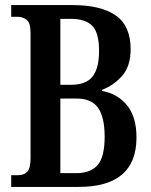

<svg xmlns="http://www.w3.org/2000/svg" viewBox="-20 -734 594 754"><path d="M24 0V-46H51Q75 -46 87.5 -60Q100 -74 100 -113V-604Q100 -645 84.5 -656.5Q69 -668 49 -668H24V-714H265Q377 -714 435 -673Q493 -632 493 -541Q493 -474 459.5 -436Q426 -398 380 -381V-377Q440 -367 478 -321.5Q516 -276 516 -194Q516 0 289 0ZM259 -401Q318 -401 343.5 -433.5Q369 -466 369 -534Q369 -606 342 -633Q315 -660 258 -660H217V-401ZM279 -54Q336 -54 363.5 -86Q391 -118 391 -197Q391 -273 365.5 -310Q340 -347 281 -347H217V-54Z"/></svg>

Font: Noto Serif Tamil ExtraCondensed SemiBold
Style: Regular
Weight: 600
Width: 2
Designer: Indian Type Foundry, Tom Grace, and the Monotype Design Team
Foundry: Monotype Imaging Inc.
Version: Version 2.004; ttfautohint (v1.8.4.7-5d5b)